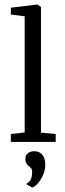

<svg xmlns="http://www.w3.org/2000/svg" viewBox="-20 -627 286 848"><path d="M28 0V-35L89 -42V-555L28 -563V-593L144 -607H145L161 -596V-41L226 -35V0ZM180 101Q180 128 167.5 152Q155 176 142.5 188Q130 200 123 201H122L98 188V183Q122 173 122 132Q122 114 106 106Q92 94 92 77Q92 57 104 49Q116 41 129 41H132Q154 41 167 56.5Q180 72 180 101Z"/></svg>

Font: Aikya
Style: Regular
Weight: 400
Designer: Neelakash Kshetrimayum (Latin subset based on Merriweather by Eben Sorkin)
Foundry: Brand New Type
Version: Version 1.00 b005